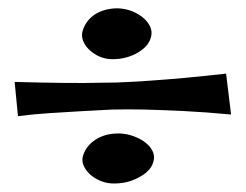

<svg xmlns="http://www.w3.org/2000/svg" viewBox="-20 -555 582 454"><path d="M251 -535.2Q268.6 -536.1 285.6 -530.8Q302.7 -525.4 315.4 -515.6Q328.1 -505.9 334.5 -493.2Q340.8 -480.5 336.9 -466.8Q333 -452.1 320.8 -441.4Q308.6 -430.7 293.5 -424.3Q278.3 -418 262.2 -416Q246.1 -414.1 233.4 -416Q220.7 -418 209 -424.3Q197.3 -430.7 188.5 -439.9Q179.7 -449.2 175.8 -460.4Q171.9 -471.7 175.8 -483.4Q183.6 -506.8 203.1 -520Q222.7 -533.2 251 -535.2ZM254.9 -239.3Q272.5 -240.2 290 -234.9Q307.6 -229.5 320.8 -220.2Q334 -210.9 340.3 -198.7Q346.7 -186.5 342.8 -172.9Q338.9 -158.2 326.7 -147.9Q314.5 -137.7 298.8 -130.9Q283.2 -124 266.1 -122.1Q249 -120.1 236.3 -122.1Q223.6 -124 210.9 -130.4Q198.2 -136.7 189.5 -146Q180.7 -155.3 176.8 -166Q172.9 -176.8 176.8 -188.5Q184.6 -210.9 205.6 -224.6Q226.6 -238.3 254.9 -239.3ZM14.6 -361.3Q83 -359.4 133.8 -358.9Q184.6 -358.4 218.8 -359.4Q257.8 -359.4 286.1 -361.3Q312.5 -362.3 347.7 -365.2Q377.9 -367.2 419.9 -371.1Q461.9 -375 514.6 -380.9L526.4 -284.2Q464.8 -290 413.1 -292.5Q361.3 -294.9 324.2 -295.9Q279.3 -296.9 244.1 -295.9Q209 -293.9 170.9 -292Q138.7 -290 99.1 -287.6Q59.6 -285.2 22.5 -280.3Z"/></svg>

Font: Irish Growler
Style: Regular
Weight: 400
Designer: Squid
Foundry: Font Diner, Inc DBA Sideshow
Version: Version 1.000